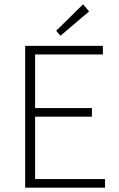

<svg xmlns="http://www.w3.org/2000/svg" viewBox="-20 -872 555 892"><path d="M97 0V-659H458V-619H143V-370H407V-330H143V-40H468V0ZM261 -706 241 -729 366 -852 394 -819Z"/></svg>

Font: CV Source Sans Light
Style: Regular
Weight: 300
Designer: Paul D. Hunt
Foundry: Adobe Systems Incorporated
Version: Version 3.001